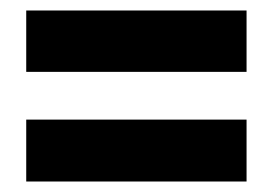

<svg xmlns="http://www.w3.org/2000/svg" viewBox="-20 -535 521 366"><path d="M30 -398V-515H450V-398ZM30 -189V-307H450V-189Z"/></svg>

Font: Noto Sans Gujarati ExtraCondensed ExtraBold
Style: Regular
Weight: 800
Width: 2
Designer: Jelle Bosma - Monotype Design Team, Universal Thirst
Foundry: Monotype Imaging Inc.
Version: Version 2.106; ttfautohint (v1.8.4.7-5d5b)